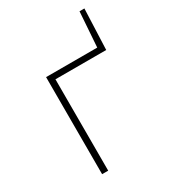

<svg xmlns="http://www.w3.org/2000/svg" viewBox="-163 -734 728 819"><g transform="rotate(-30 201.0 -325.0)"><path d="M96 0H126V-450H376L384 -650H360L348 -478H96Z"/></g></svg>

Font: Source Sans Pro ExtraLight
Style: Regular
Weight: 200
Designer: Paul D. Hunt
Foundry: Adobe Systems Incorporated
Version: Version 3.006;hotconv 1.0.111;makeotfexe 2.5.65597